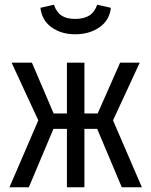

<svg xmlns="http://www.w3.org/2000/svg" viewBox="-20 -792 640 812"><path d="M263 -247H206L102 0H20L142 -283L29 -527H115L207 -312H263V-527H337V-312H393L488 -527H571L458 -283L580 0H495L391 -247H337V0H263ZM151 -759 208 -772Q219 -740 240.5 -726Q262 -712 298 -712Q334 -712 357 -726Q380 -740 391 -772L449 -759Q443 -706 400.5 -676.5Q358 -647 298 -647Q239 -647 198 -676.5Q157 -706 151 -759Z"/></svg>

Font: Fira Mono
Style: Regular
Weight: 400
Designer: Carrois Corporate & Edenspiekermann AG
Foundry: Carrois Corporate GbR & Edenspiekermann AG
Version: Version 3.206